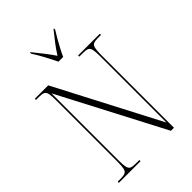

<svg xmlns="http://www.w3.org/2000/svg" viewBox="-267 -1042 1153 1153"><g transform="rotate(-45 310.0 -465.5)"><path d="M38 0V-10H65Q89 -10 101.5 -16Q114 -22 118 -40.5Q122 -59 122 -95V-619Q122 -656 118 -674Q114 -692 102 -698Q90 -704 65 -704H38V-714H152L496 -54V-619Q496 -655 492 -673.5Q488 -692 476 -698Q464 -704 439 -704H406V-714H590V-704H563Q538 -704 526 -698Q514 -692 510 -673.5Q506 -655 506 -619V0H480L132 -666V-95Q132 -59 136 -40.5Q140 -22 152 -16Q164 -10 189 -10H222V0ZM296 -771Q280 -805 256.5 -848.5Q233 -892 214 -921V-931H217Q245 -896 269.5 -865Q294 -834 317 -800Q338 -834 362 -865Q386 -896 414 -931H418V-921Q405 -901 390 -874.5Q375 -848 360.5 -821Q346 -794 336 -771Z"/></g></svg>

Font: Noto Serif Display Condensed ExtraLight
Style: Regular
Weight: 200
Width: 3
Designer: Monotype Design Team
Foundry: Monotype Imaging Inc.
Version: Version 2.009